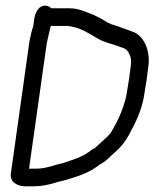

<svg xmlns="http://www.w3.org/2000/svg" viewBox="-20 -666 542 674"><path d="M423 -328C412 -279 392 -239 369 -200C359 -186 327 -160 313 -146C305 -144 298 -137 291 -132C266 -114 235 -105 200 -93C169 -87 142 -74 109 -74H82L144 -513C145 -517 146 -522 147 -527L152 -549C154 -558 156 -564 158 -575H212C216 -575 220 -575 224 -574C266 -568 294 -547 326 -529C347 -517 374 -512 394 -504C409 -498 417 -498 425 -490C436 -477 443 -460 439 -435L433 -388C430 -369 426 -348 423 -328ZM67 -12H101C125 -12 153 -18 172 -24C190 -30 207 -32 232 -41C257 -48 281 -57 303 -70C316 -77 327 -87 336 -92C358 -104 363 -114 384 -132C406 -151 420 -169 434 -195C455 -234 475 -273 485 -325V-326C488 -347 492 -367 495 -388L501 -435C508 -487 486 -543 442 -556C421 -563 403 -571 380 -578C366 -582 355 -588 344 -595L327 -605H326L306 -615H305C283 -623 257 -637 223 -637H160C158 -639 153 -644 147 -645C117 -653 101 -620 99 -591L97 -576L91 -555L86 -534C84 -525 83 -517 82 -511L18 -56C14 -27 42 -12 67 -12Z"/></svg>

Font: PolanStronk
Style: BdIta
Weight: 700
Version: Version 1.0